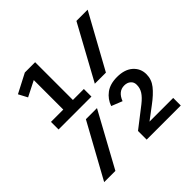

<svg xmlns="http://www.w3.org/2000/svg" viewBox="-181 -850 1003 1003"><g transform="rotate(-45 320.0 -349.0)"><path d="M58 -419H149V-637L64 -594L38 -643L144 -698H220V-419H301V-363H58ZM525 -698H608L443 -398H361ZM197 -300H279L115 0H32ZM346 -64 457 -150Q486 -173 499 -193.5Q512 -214 512 -237V-241Q512 -259 498.5 -271Q485 -283 463 -283Q419 -283 399 -231L339 -255Q352 -293 384 -317Q416 -341 468 -341Q524 -341 555.5 -313Q587 -285 587 -242Q587 -204 562.5 -173Q538 -142 492 -108L423 -56H598V0H346Z"/></g></svg>

Font: Writer Medium
Style: Regular
Weight: 500
Monospace: yes
Designer: Mike Abbink, Paul van der Laan, Pieter van Rosmalen
Foundry: Bold Monday
Version: Version 2.001 2020